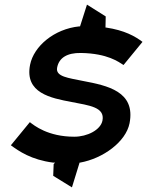

<svg xmlns="http://www.w3.org/2000/svg" viewBox="-20 -703 636 830"><path d="M27 -75C61 -50 115 -12 210 0H218L212 6L210 57L291 107L324 0H326C426 -18 524 -90 540 -170C567 -308 444 -333 339 -353C277 -366 219 -371 227 -411C235 -453 270 -475 330 -474C446 -472 493 -435 514 -422L596 -522C564 -546 519 -572 438 -584H436L437 -632L356 -683L326 -589H323C214 -578 126 -503 110 -423C86 -301 199 -279 290 -262C366 -247 434 -240 423 -182C415 -141 357 -112 301 -112C187 -112 127 -161 109 -175Z"/></svg>

Font: Charger EcoBold
Style: Obl
Weight: 1000
Designer: Jasper
Foundry: Cannot Into Space Fonts
Version: Version 1.1